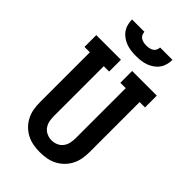

<svg xmlns="http://www.w3.org/2000/svg" viewBox="-281 -1054 1162 1162"><g transform="rotate(45 300.0 -473.5)"><path d="M300 8Q271 8 243 3Q215 -2 189.5 -15Q164 -28 143.5 -48.5Q123 -69 110 -94.5Q97 -120 92 -148.5Q87 -177 87 -205V-634H41V-735H252V-634H206V-205Q206 -184 210.5 -163.5Q215 -143 227.5 -126.5Q240 -110 259.5 -101.5Q279 -93 300 -93Q321 -93 340.5 -101.5Q360 -110 372.5 -126.5Q385 -143 389.5 -163.5Q394 -184 394 -205V-634H348V-735H559V-634H513V-205Q513 -177 508 -148.5Q503 -120 490 -94.5Q477 -69 456.5 -48.5Q436 -28 410.5 -15Q385 -2 357 3Q329 8 300 8ZM300 -815Q279 -815 258 -817.5Q237 -820 217.5 -827Q198 -834 180 -846.5Q162 -859 150 -876Q138 -893 132.5 -913.5Q127 -934 127 -955H233Q233 -943 238.5 -932Q244 -921 254 -915Q264 -909 276 -906.5Q288 -904 300 -904Q312 -904 324 -906.5Q336 -909 346 -915Q356 -921 361.5 -932Q367 -943 367 -955H473Q473 -934 467.5 -913.5Q462 -893 450 -876Q438 -859 420 -846.5Q402 -834 382.5 -827Q363 -820 342 -817.5Q321 -815 300 -815Z"/></g></svg>

Font: Iosevka Curly Slab Extended
Style: Bold
Weight: 700
Width: 7
Monospace: yes
Designer: Belleve Invis
Foundry: Belleve Invis
Version: Version 11.1.0; ttfautohint (v1.8.3)